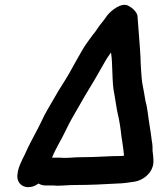

<svg xmlns="http://www.w3.org/2000/svg" viewBox="-20 -727 692 794"><path d="M324 -77C284 -77 273 -74 244 -74C234 -75 225 -75 217 -75H195C214 -121 231 -143 253 -190C275 -236 285 -249 309 -292C336 -341 366 -386 393 -435L417 -477C425 -491 432 -499 439 -510C447 -464 442 -383 453 -337C457 -317 462 -277 467 -256C474 -229 479 -193 482 -164L486 -138C489 -118 491 -104 493 -83C490 -83 488 -83 485 -82C430 -82 383 -77 324 -77ZM97 47C112 47 126 42 139 32C148 37 157 40 168 40H191C198 40 206 40 215 41C247 41 256 38 297 38C357 38 409 35 464 32C487 32 519 27 538 24C567 19 601 -4 611 -37C617 -54 614 -71 613 -86L611 -101C611 -116 611 -129 608 -143L606 -158C604 -171 602 -191 599 -206C593 -238 591 -277 582 -307C578 -330 572 -367 568 -385C565 -405 561 -470 561 -491L558 -537C555 -574 552 -617 549 -655C550 -675 528 -695 509 -704C482 -717 441 -685 424 -664C415 -652 407 -639 396 -627C385 -613 375 -595 363 -582C347 -560 332 -541 317 -514L293 -472C285 -458 276 -442 267 -425C247 -390 227 -362 207 -326C183 -284 170 -266 148 -218C127 -175 113 -153 94 -113C79 -77 63 -56 54 -19L53 -11C46 21 65 47 97 47Z"/></svg>

Font: Electronic
Style: UltHvIt
Weight: 900
Version: Version 1.011